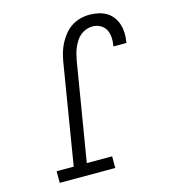

<svg xmlns="http://www.w3.org/2000/svg" viewBox="-110 -832 821 922"><g transform="rotate(-15 300.0 -371.5)"><path d="M73 0V-58H158L240 -558Q244 -581 250.5 -603Q257 -625 268 -646Q279 -667 294.5 -686Q310 -705 330 -718Q350 -731 373 -737Q396 -743 419 -743Q441 -743 462.5 -738.5Q484 -734 502 -723.5Q520 -713 533 -696Q546 -679 552.5 -659Q559 -639 560 -617Q561 -595 557 -572Q557 -571 557 -569Q557 -567 556 -566H492Q492 -567 492 -568Q492 -569 492 -570Q496 -590 494.5 -611Q493 -632 484 -649Q475 -666 457 -675.5Q439 -685 419 -685Q403 -685 387.5 -679.5Q372 -674 359 -663.5Q346 -653 337 -638.5Q328 -624 321.5 -609.5Q315 -595 311 -579.5Q307 -564 304 -548L223 -58H349V0Z"/></g></svg>

Font: Iosevka Curly Slab LtExObl
Style: Regular
Weight: 300
Width: 7
Italic angle: -9°
Monospace: yes
Designer: Belleve Invis
Foundry: Belleve Invis
Version: Version 11.1.0; ttfautohint (v1.8.3)